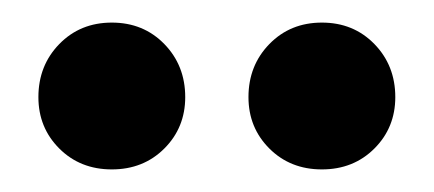

<svg xmlns="http://www.w3.org/2000/svg" viewBox="-20 -713 384 170"><path d="M265 -563Q237 -563 218.5 -581.5Q200 -600 200 -627Q200 -655 218.5 -674Q237 -693 265 -693Q293 -693 311.5 -674Q330 -655 330 -627Q330 -600 311.5 -581.5Q293 -563 265 -563ZM79 -563Q51 -563 32.5 -581.5Q14 -600 14 -627Q14 -655 32.5 -674Q51 -693 79 -693Q107 -693 125.5 -674Q144 -655 144 -627Q144 -600 125.5 -581.5Q107 -563 79 -563Z"/></svg>

Font: DM Sans 16pt ExtraBold
Style: Regular
Weight: 800
Version: Version 4.004;gftools[0.9.30]